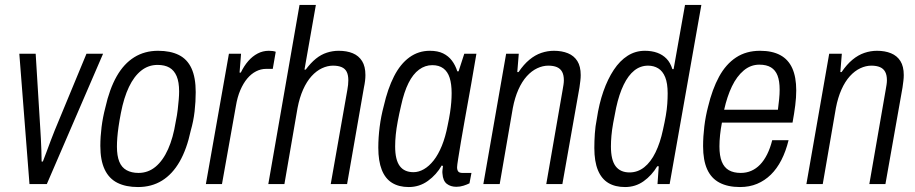

<svg xmlns="http://www.w3.org/2000/svg" viewBox="-20 -743 3695 775"><path d="M99 0 58 -526H124L143 -217Q144 -205 145 -183Q146 -161 147 -136.5Q148 -112 148 -91H153Q159 -106 167.5 -129Q176 -152 185 -176Q194 -200 201 -217L329 -526H396L169 0Z M537 12Q488 12 454 -5Q420 -22 402.5 -59Q385 -96 385 -154Q385 -191 390 -230.5Q395 -270 405 -308Q422 -384 451 -435Q480 -486 522 -512Q564 -538 618 -538Q668 -538 702 -521Q736 -504 753 -467Q770 -430 770 -371Q770 -333 765.5 -293.5Q761 -254 750 -216Q734 -141 705 -90.5Q676 -40 634 -14Q592 12 537 12ZM539 -45Q578 -45 608 -70Q638 -95 658.5 -141Q679 -187 689 -250Q695 -279 697.5 -301.5Q700 -324 701.5 -341.5Q703 -359 703 -374Q703 -412 693 -435.5Q683 -459 664 -470Q645 -481 616 -481Q579 -481 550 -458Q521 -435 500.5 -392Q480 -349 468 -287Q462 -256 458.5 -231.5Q455 -207 453.5 -187.5Q452 -168 452 -151Q452 -114 461.5 -90.5Q471 -67 491 -56Q511 -45 539 -45Z M811 0 904 -526H953L947 -450H952Q965 -477 982 -496.5Q999 -516 1020 -527Q1041 -538 1065 -538Q1074 -538 1081 -537Q1088 -536 1093 -534L1081 -465H1054Q1033 -465 1013.5 -455Q994 -445 978 -426Q962 -407 950 -379Q938 -351 932 -314L876 0Z M1063 0 1189 -723H1255L1209 -462H1214Q1234 -489 1255 -506Q1276 -523 1299.5 -530.5Q1323 -538 1347 -538Q1380 -538 1404 -528Q1428 -518 1441.5 -496.5Q1455 -475 1455 -440Q1455 -429 1453.5 -416.5Q1452 -404 1449 -390L1381 0H1315L1382 -380Q1384 -391 1385 -400.5Q1386 -410 1386 -419Q1386 -440 1379.5 -453Q1373 -466 1359 -472Q1345 -478 1324 -478Q1302 -478 1279.5 -467.5Q1257 -457 1237.5 -435.5Q1218 -414 1203.5 -381.5Q1189 -349 1181 -307L1128 0Z M1630 12Q1590 12 1562.5 -5Q1535 -22 1521 -57.5Q1507 -93 1507 -147Q1507 -188 1512.5 -231Q1518 -274 1529 -315Q1545 -385 1570.5 -435Q1596 -485 1632.5 -511.5Q1669 -538 1715 -538Q1747 -538 1768.5 -527.5Q1790 -517 1804 -498.5Q1818 -480 1826 -455H1831L1854 -526H1903L1882 -404Q1877 -377 1870 -337Q1863 -297 1855 -253.5Q1847 -210 1840.5 -170.5Q1834 -131 1829.5 -103Q1825 -75 1825 -68Q1825 -57 1829.5 -51Q1834 -45 1847 -45H1883L1875 -3Q1865 2 1851 6.5Q1837 11 1822 11Q1799 11 1783.5 -1Q1768 -13 1766 -42Q1765 -48 1766 -56Q1767 -64 1768 -73L1763 -75Q1742 -38 1707.5 -13Q1673 12 1630 12ZM1649 -48Q1670 -48 1691 -60Q1712 -72 1730.5 -95.5Q1749 -119 1763.5 -154.5Q1778 -190 1787 -237Q1793 -265 1796.5 -288Q1800 -311 1801.5 -330.5Q1803 -350 1803 -367Q1803 -404 1795 -429Q1787 -454 1769.5 -467Q1752 -480 1725 -480Q1696 -480 1671.5 -462Q1647 -444 1629 -408Q1611 -372 1599 -317Q1591 -283 1585.5 -253.5Q1580 -224 1577.5 -199.5Q1575 -175 1575 -152Q1575 -98 1593.5 -73Q1612 -48 1649 -48Z M1931 0 2023 -526H2074L2068 -452H2073Q2094 -483 2117 -502Q2140 -521 2165 -529.5Q2190 -538 2216 -538Q2248 -538 2272.5 -528Q2297 -518 2310.5 -496.5Q2324 -475 2324 -440Q2324 -429 2322.5 -416.5Q2321 -404 2319 -390L2250 0H2185L2251 -380Q2253 -391 2254.5 -401Q2256 -411 2256 -419Q2256 -440 2249 -453Q2242 -466 2228 -472Q2214 -478 2193 -478Q2171 -478 2148.5 -467.5Q2126 -457 2106.5 -435.5Q2087 -414 2072.5 -381.5Q2058 -349 2050 -307L1997 0Z M2503 12Q2463 12 2435.5 -4.5Q2408 -21 2393.5 -56Q2379 -91 2379 -146Q2379 -174 2381 -203.5Q2383 -233 2389 -263Q2398 -324 2415.5 -374Q2433 -424 2457.5 -461Q2482 -498 2513.5 -518Q2545 -538 2583 -538Q2611 -538 2633 -530Q2655 -522 2670.5 -506Q2686 -490 2694 -464H2699L2745 -723H2811L2683 0H2634L2639 -72H2633Q2611 -35 2578 -11.5Q2545 12 2503 12ZM2521 -47Q2554 -47 2580.5 -68Q2607 -89 2626 -128Q2645 -167 2656 -219Q2663 -250 2667.5 -276Q2672 -302 2673.5 -324.5Q2675 -347 2675 -366Q2675 -407 2665 -431.5Q2655 -456 2637 -467Q2619 -478 2596 -478Q2565 -478 2540.5 -458.5Q2516 -439 2497.5 -401Q2479 -363 2467 -308Q2460 -274 2455 -246Q2450 -218 2448 -195Q2446 -172 2446 -152Q2446 -97 2465 -72Q2484 -47 2521 -47Z M2967 12Q2918 12 2884.5 -5.5Q2851 -23 2834.5 -59.5Q2818 -96 2818 -153Q2818 -192 2823 -233Q2828 -274 2838 -312Q2855 -383 2882.5 -433.5Q2910 -484 2951 -511Q2992 -538 3048 -538Q3097 -538 3129.5 -520.5Q3162 -503 3178 -467.5Q3194 -432 3194 -378Q3194 -350 3190 -318Q3186 -286 3179 -248H2894Q2889 -222 2886.5 -198Q2884 -174 2884 -152Q2884 -114 2893.5 -90.5Q2903 -67 2922 -56Q2941 -45 2970 -45Q2993 -45 3012.5 -53.5Q3032 -62 3048 -78.5Q3064 -95 3076.5 -120Q3089 -145 3097 -177H3163Q3152 -132 3134 -97Q3116 -62 3091.5 -38Q3067 -14 3036 -1Q3005 12 2967 12ZM2903 -300H3120Q3123 -323 3125 -343Q3127 -363 3127 -381Q3127 -416 3118.5 -438Q3110 -460 3092 -471Q3074 -482 3045 -482Q3010 -482 2982 -458.5Q2954 -435 2934.5 -394.5Q2915 -354 2903 -300Z M3235 0 3327 -526H3378L3372 -452H3377Q3398 -483 3421 -502Q3444 -521 3469 -529.5Q3494 -538 3520 -538Q3552 -538 3576.5 -528Q3601 -518 3614.5 -496.5Q3628 -475 3628 -440Q3628 -429 3626.5 -416.5Q3625 -404 3623 -390L3554 0H3489L3555 -380Q3557 -391 3558.5 -401Q3560 -411 3560 -419Q3560 -440 3553 -453Q3546 -466 3532 -472Q3518 -478 3497 -478Q3475 -478 3452.5 -467.5Q3430 -457 3410.5 -435.5Q3391 -414 3376.5 -381.5Q3362 -349 3354 -307L3301 0Z"/></svg>

Font: Archivo Condensed Light
Style: Italic
Weight: 300
Width: 3
Italic angle: -10°
Designer: Hector Gatti
Foundry: Omnibus-Type
Version: Version 2.001